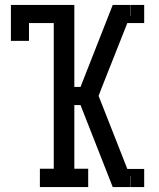

<svg xmlns="http://www.w3.org/2000/svg" viewBox="-20 -755 640 775"><path d="M141 0V-74H197V-662H97V-590H24V-735H280V-404H305L435 -735H505V-690L506 -691V-735H562V-662H494L391 -402L378 -368L494 -73H562V0H506V-44L505 -45V0H435L305 -331H280V-74H336V0Z"/></svg>

Font: Iosevka Slab Extended
Style: Regular
Weight: 400
Width: 7
Monospace: yes
Designer: Belleve Invis
Foundry: Belleve Invis
Version: Version 11.1.1; ttfautohint (v1.8.3)